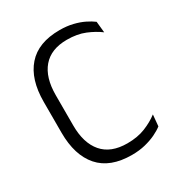

<svg xmlns="http://www.w3.org/2000/svg" viewBox="-159 -759 822 879"><g transform="rotate(-30 252.0 -319.5)"><path d="M285 11Q170.5 11 113.2 -54.2Q56 -119.5 56 -238.5V-401.5Q56 -520.5 112.8 -585.2Q169.5 -650 282.5 -650Q321 -650 352.5 -642.2Q384 -634.5 408.2 -622.5Q432.5 -610.5 449 -598L455 -539Q425 -561.5 384.5 -578.2Q344 -595 289.5 -595Q205.5 -595 162.2 -544.5Q119 -494 119 -400.5V-240.5Q119 -147.5 162.8 -96.5Q206.5 -45.5 293.5 -45.5Q347.5 -45.5 388.5 -62Q429.5 -78.5 460 -102L454.5 -42Q438 -29 413 -17Q388 -5 356 3Q324 11 285 11Z"/></g></svg>

Font: Anek Gujarati Medium Light
Style: Regular
Weight: 300
Version: Version 1.003